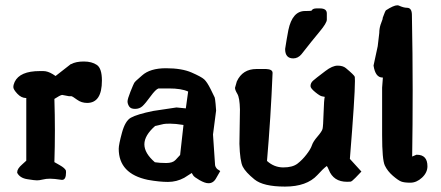

<svg xmlns="http://www.w3.org/2000/svg" viewBox="-20 -686 1662 724"><path d="M212.9 -7.8Q183.6 -12.2 168.7 -12.2Q153.8 -12.2 141.1 -9Q128.4 -5.9 119.4 -5.9Q110.4 -5.9 83 -10.3Q55.2 -14.6 44.9 -34.2V-37.1Q44.9 -49.8 63.5 -65.9L79.1 -80.1V-316.4H78.1Q60.5 -316.4 45.4 -332.5Q30.3 -348.6 30.3 -357.4Q30.3 -366.2 35.2 -377Q54.7 -418 129.9 -418H143.6Q159.7 -418 179.2 -406.2L189.5 -399.4L247.1 -444.3H248.5Q266.1 -454.1 296.1 -454.1Q326.2 -454.1 345.2 -441.2Q364.3 -428.2 364.3 -382.3Q364.3 -297.9 308.6 -297.9Q287.1 -297.9 270.5 -310.1Q253.9 -322.3 249.5 -323.2H240.2L214.4 -328.1Q206.5 -327.1 185.1 -313Q187 -252.4 187 -193.1Q187 -133.8 185.1 -74.7Q190.9 -71.3 205.6 -63Q224.6 -52.2 228.5 -43L229 -36.1Q229 -7.8 214.4 -7.8Z M671.9 -214.8Q641.6 -219.7 622.1 -219.7Q602.5 -219.7 596.9 -218.3Q591.3 -216.8 564.9 -210.9Q524.4 -175.3 524.4 -141.8Q524.4 -108.4 564 -74.2Q582 -71.3 606.7 -71.3Q631.3 -71.3 641.8 -82.8Q652.3 -94.2 659.2 -101.6Q665.5 -158.7 671.9 -214.8ZM794.9 -269.5V-269L783.2 -178.7L791 -63.5Q792 -56.2 798.8 -48.8L810.5 -41L795.9 -15.6Q785.2 4.9 766.6 4.9H765.6Q752.9 4.9 732.4 -6.8Q711.9 -18.6 708.3 -24.9Q704.6 -31.2 703.1 -33.7L674.8 -15.6Q646 0 613.5 0Q581.1 0 537.6 -7.8Q427.7 -30.8 427.7 -125Q427.7 -140.6 439.9 -185.5Q452.1 -230.5 473.6 -242.2Q497.6 -255.4 557.6 -267.6L645.5 -280.8L680.7 -277.3Q685.1 -309.1 689.5 -340.8Q664.1 -352.5 617.2 -352.5H577.6Q566.9 -349.1 547.6 -322.5Q528.3 -295.9 517.1 -285.6Q505.9 -275.4 489.3 -275.4Q472.7 -275.4 466.8 -284.9Q460.9 -294.4 460.9 -303.5Q460.9 -312.5 471.7 -339.8Q483.9 -370.1 486.3 -373.8Q488.8 -377.4 491.9 -380.4Q495.1 -383.3 497.6 -385.5Q500 -387.7 505.6 -392.6Q511.2 -397.5 515.6 -401.4Q545.9 -428.7 605.7 -428.7Q665.5 -428.7 702.4 -412.6Q739.3 -396.5 750 -386.7Q760.7 -377 774.4 -349.6Q788.1 -322.3 789.6 -318.4Q791 -314.5 793 -293.9Q794.9 -273.4 794.9 -269.5Z M1186.5 -654.3Q1212.4 -654.3 1212.4 -635.3Q1212.4 -635.3 1212.4 -634.8V-611.8Q1212.4 -599.1 1184.8 -566.2Q1157.2 -533.2 1116.7 -481.4Q1103.5 -465.8 1085.9 -465.8Q1055.2 -465.8 1055.2 -501V-501.5Q1060.5 -536.6 1067.4 -572.8Q1082.5 -644.5 1130.4 -644.5Q1130.4 -644.5 1130.9 -644.5Q1147.5 -644.5 1154.3 -645.5Q1159.2 -654.3 1173.3 -654.3ZM1284.2 -429.2Q1316.9 -401.9 1317.9 -396Q1318.4 -391.6 1318.4 -380.4Q1318.4 -322.3 1299.3 -86.9L1342.8 -39.1L1320.3 -15.6Q1306.6 -1.5 1301.8 -1Q1295.9 -0.5 1288.6 -0.5Q1237.3 -0.5 1219.7 -45.9Q1215.8 -55.7 1212.4 -60.1Q1198.2 -49.8 1176.8 -25.9Q1136.7 17.6 1054.7 17.6Q972.7 17.6 939.5 -9.5Q906.2 -36.6 895.5 -57.4Q884.8 -78.1 882.8 -143.6L884.8 -273.4Q883.8 -317.4 875 -332Q866.2 -346.7 866.2 -354.5V-355L873 -378.9Q894.5 -425.8 947.3 -425.8H983.4Q1007.8 -424.8 1007.8 -411.1V-410.6Q1001 -243.2 986.8 -79.1Q1013.7 -54.7 1048.3 -54.7Q1083 -54.7 1101.6 -68.8Q1120.1 -83 1136 -103.8Q1151.9 -124.5 1156.2 -138.2Q1160.6 -151.9 1177.2 -171.1Q1193.8 -190.4 1196.3 -200Q1198.7 -209.5 1200.2 -260.3Q1201.7 -311 1204.6 -320.8Q1201.7 -321.8 1194.3 -322.8Q1187 -323.7 1168.9 -338.4Q1150.9 -353 1150.9 -361.3Q1150.9 -373.5 1160.9 -382.1Q1170.9 -390.6 1175.8 -394.3Q1180.7 -397.9 1207 -418.2Q1233.4 -438.5 1253.2 -438.5Q1272.9 -438.5 1284.2 -429.2Z M1514.6 -656.7Q1532.7 -656.7 1533.2 -630.9Q1536.1 -480 1536.1 -346.4Q1536.1 -212.9 1534.2 -95.7L1550.3 -102.5H1551.8Q1591.8 -102.5 1591.8 -59.1Q1591.8 -35.2 1571.3 -16.1Q1550.8 2.9 1527.3 2.9Q1503.9 2.9 1492.4 -1.7Q1481 -6.3 1461.2 -23.4Q1441.4 -40.5 1431.2 -61.8Q1420.9 -83 1420.9 -176.8V-355.5Q1422.9 -375 1423.8 -393.6H1421.9Q1395.5 -394 1388.7 -438V-439.5L1404.3 -511.7L1410.2 -562Q1410.2 -577.6 1415 -592.8Q1419.9 -607.9 1421.4 -610.4Q1422.9 -612.8 1423.3 -619.1Q1423.3 -619.6 1426.8 -628.4Q1432.6 -644.5 1435.1 -647Q1464.4 -666 1478 -666Q1481.4 -666 1483.9 -665Q1502 -656.7 1514.6 -656.7Z"/></svg>

Font: Drukaatie burti
Style: Demi
Weight: 600
Version: Version 0.14